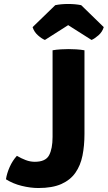

<svg xmlns="http://www.w3.org/2000/svg" viewBox="-20 -936 542 966"><path d="M65 -152Q86 -139.5 108.8 -130.8Q131.5 -122 155 -122Q209.5 -122 227 -155Q244.5 -188 244.5 -247V-683Q264 -686.5 287.2 -687.8Q310.5 -689 325 -689Q341 -689 363 -687.8Q385 -686.5 405 -683V-262Q405 -203 395 -153.2Q385 -103.5 359.5 -67Q334 -30.5 288.8 -10.2Q243.5 10 173 10Q133.5 10 89.5 -0.8Q45.5 -11.5 10 -34Q14.5 -64 28.8 -96Q43 -128 65 -152ZM388.5 -910 502 -799.5Q495 -775.5 475.2 -758.2Q455.5 -741 440.5 -735L323 -809.5L206 -735Q190.5 -741 171 -758.2Q151.5 -775.5 144 -799.5L258 -910Q287.5 -916 323 -916Q358.5 -916 388.5 -910Z"/></svg>

Font: Signika SC
Style: Regular
Weight: 300
Designer: Anna Giedryś
Foundry: Anna Giedryś
Version: Version 2.000